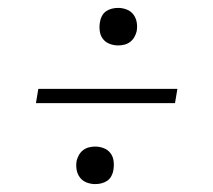

<svg xmlns="http://www.w3.org/2000/svg" viewBox="-20 -583 540 486"><path d="M279 -468Q268 -468 257.5 -472Q247 -476 240.5 -484.5Q234 -493 232.5 -504.5Q231 -516 233 -527Q234 -535 238 -542.5Q242 -550 248.5 -554.5Q255 -559 263 -561Q271 -563 279 -563Q290 -563 300.5 -559Q311 -555 317.5 -546.5Q324 -538 326 -527Q328 -516 326 -504Q324 -496 320 -489Q316 -482 309.5 -477Q303 -472 295 -470Q287 -468 279 -468ZM71 -322 77 -358H429L423 -322ZM221 -117Q210 -117 199.5 -121Q189 -125 182.5 -133.5Q176 -142 174 -153Q172 -164 174 -176Q176 -184 180 -191Q184 -198 190.5 -203Q197 -208 205 -210Q213 -212 221 -212Q232 -212 242.5 -208Q253 -204 259.5 -195.5Q266 -187 267.5 -175.5Q269 -164 267 -153Q266 -145 262 -137.5Q258 -130 251.5 -125.5Q245 -121 237 -119Q229 -117 221 -117Z"/></svg>

Font: Iosevka Slab Extralight
Style: Italic
Weight: 200
Italic angle: -9°
Monospace: yes
Designer: Belleve Invis
Foundry: Belleve Invis
Version: Version 11.1.1; ttfautohint (v1.8.3)